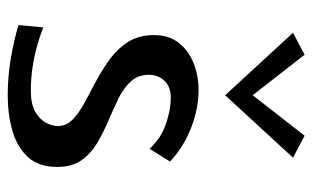

<svg xmlns="http://www.w3.org/2000/svg" viewBox="-176 -613 810 498"><g transform="rotate(90 229.0 -364.0)"><path d="M226 21Q180 21 132 13Q84 5 45 -7L51 -71Q75 -62 100 -55Q125 -48 154 -43.5Q183 -39 216 -39Q250 -39 270 -50.5Q290 -62 298.5 -78.5Q307 -95 307 -108Q307 -131 290 -147.5Q273 -164 246 -178.5Q219 -193 189 -209Q159 -225 132 -245Q105 -265 88 -292.5Q71 -320 71 -359Q71 -397 91 -422.5Q111 -448 143.5 -461Q176 -474 215 -474Q262 -474 312 -454.5Q362 -435 399 -400L366 -347Q338 -377 301 -389.5Q264 -402 234 -402Q205 -402 189.5 -385.5Q174 -369 174 -345Q174 -317 191.5 -298Q209 -279 236 -266Q263 -253 293.5 -240Q324 -227 351 -211Q378 -195 395.5 -170.5Q413 -146 413 -108Q413 -59 387 -31Q361 -3 318.5 9Q276 21 226 21ZM122 -749 239 -599 227 -543 65 -719ZM332 -749 389 -719 227 -543 215 -599Z"/></g></svg>

Font: Marhey Light
Style: Regular
Weight: 300
Designer: Nur Syamsi & Bustanul Arifin
Foundry: Namelatype
Version: Version 1.000